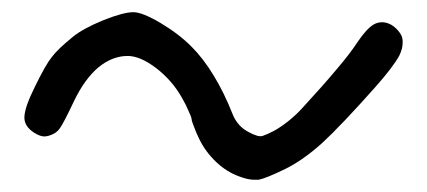

<svg xmlns="http://www.w3.org/2000/svg" viewBox="-20 -520 701 315"><path d="M372.6 -230.5Q352.1 -237.8 335 -253.9Q317.4 -270.5 307.1 -291.5Q301.8 -302.2 298.3 -312Q294.4 -321.8 294.4 -324.2Q294.4 -327.1 289.6 -337.4Q285.2 -348.1 278.3 -359.9Q262.7 -387.7 236.3 -408.2Q210 -428.2 189.5 -428.2Q164.1 -428.2 141.1 -409.2Q118.7 -390.1 101.6 -354.5Q84.5 -318.4 78.6 -310.1Q73.2 -301.8 63 -298.3Q55.2 -295.4 49.8 -296.4Q43.9 -297.4 36.1 -302.2Q20 -312.5 20 -327.1Q20 -343.3 37.6 -378.4Q54.7 -413.6 64.9 -426.3Q74.7 -439.5 100.1 -460Q116.2 -473.1 149.4 -486.8Q182.6 -500 198.7 -500Q213.4 -500 243.2 -482.4Q272.9 -464.8 293.9 -443.8Q313.5 -424.3 330.6 -396Q347.7 -368.2 362.3 -331.1Q365.7 -322.8 372.6 -314.9Q379.4 -307.6 388.2 -303.2Q403.3 -294.9 410.6 -296.9Q418 -299.3 430.2 -305.7Q439.9 -311 453.1 -321.3Q466.3 -332 475.1 -341.8Q509.8 -379.4 532.2 -406.2Q554.7 -432.6 566.4 -450.7Q581.1 -472.7 593.3 -480Q606 -486.8 619.6 -480.5Q625 -478 630.4 -472.7Q636.2 -466.8 638.7 -461.4Q640.6 -457 640.6 -451.7Q640.6 -450.7 640.6 -449.7Q640.6 -440.4 635.3 -429.2Q625.5 -410.6 595.2 -376.5Q539.6 -314 508.8 -285.6Q477.5 -257.3 447.8 -242.7Q416.5 -227.5 404.3 -225.1Q401.4 -225.1 398.4 -225.1Q397.5 -225.1 397 -225.1Q386.7 -225.1 372.6 -230.5Z"/></svg>

Font: Casuwalt
Style: Regular
Weight: 400
Designer: Walter E Stewart
Version: 0.1